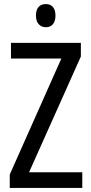

<svg xmlns="http://www.w3.org/2000/svg" viewBox="-20 -925 449 945"><path d="M385 0H28V-66L282 -637H34V-714H378V-647L123 -77H385ZM206 -905Q228 -905 240.5 -890.5Q253 -876 253 -848Q253 -821 240.5 -806Q228 -791 206 -791Q184 -791 170.5 -806Q157 -821 157 -848Q157 -877 170 -891Q183 -905 206 -905Z"/></svg>

Font: Noto Sans Display Condensed
Style: Regular
Weight: 400
Width: 3
Designer: Monotype Design Team
Foundry: Monotype Imaging Inc.
Version: Version 2.003